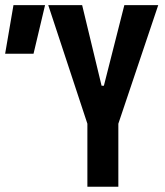

<svg xmlns="http://www.w3.org/2000/svg" viewBox="-25 -713 631 733"><path d="M308.6 0H426.8V-240.7L579.1 -693.4H449.7L371.6 -385.7H362.8L288.6 -693.4H159.2L308.6 -240.7ZM-5.4 -507.8H103L147 -693.4H26.4Z"/></svg>

Font: Cascadia Code NF SemiBold
Style: Regular
Weight: 600
Monospace: yes
Designer: Aaron Bell
Foundry: Saja Typeworks
Version: Version 2404.023